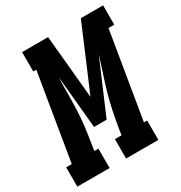

<svg xmlns="http://www.w3.org/2000/svg" viewBox="-205 -857 921 979"><g transform="rotate(-30 255.0 -367.5)"><path d="M-33 0V-114H0L84 -621H66V-735H219L254 -363L412 -735H543V-621H509L425 -114H444V0H254V-114H293L298 -147Q306 -196 316 -244.5Q326 -293 339.5 -340.5Q353 -388 369 -435.5Q385 -483 400 -532L267 -221H193L164 -530Q162 -482 162 -434.5Q162 -387 160 -339Q158 -291 152 -243Q146 -195 138 -147L133 -114H157V0Z"/></g></svg>

Font: Iosevka Curly Slab HvObl
Style: Regular
Weight: 900
Italic angle: -9°
Monospace: yes
Designer: Belleve Invis
Foundry: Belleve Invis
Version: Version 11.1.0; ttfautohint (v1.8.3)